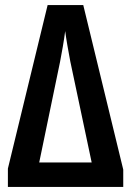

<svg xmlns="http://www.w3.org/2000/svg" viewBox="-20 -734 515 754"><path d="M307 -714H167L11 -72V0H464V-68ZM340 -96H134L216 -492C223 -528 231 -573 236 -612C240 -580 249 -530 256 -493Z"/></svg>

Font: Noto Sans Display Condensed Medium
Style: Regular
Weight: 500
Width: 3
Designer: Monotype Design Team
Foundry: Monotype Imaging Inc.
Version: Version 1.900